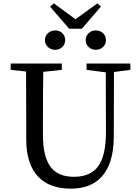

<svg xmlns="http://www.w3.org/2000/svg" viewBox="-20 -1113 838 1149"><path d="M404 16Q279 16 211 -53Q137 -128 137 -279V-394Q137 -589 136 -685L44 -695V-733H350V-695L239 -683Q237 -588 237 -394V-304Q237 -169 287 -109Q332 -55 422 -55Q520 -55 566 -116Q614 -179 614 -323L613 -680L498 -695V-733H760V-695L662 -682L661 -297Q661 -136 589 -56Q524 16 404 16ZM310 -931Q336 -931 353 -914.5Q370 -898 370 -873Q370 -848 353 -831.5Q336 -815 310.5 -815Q285 -815 267 -831.5Q249 -848 249 -873Q249 -898 267 -914.5Q285 -931 310 -931ZM553 -815Q528 -815 510.5 -831.5Q493 -848 493 -873Q493 -898 510.5 -914.5Q528 -931 553 -931Q579 -931 596.5 -914.5Q614 -898 614 -873Q614 -848 596.5 -831.5Q579 -815 553 -815ZM394 -941 280 -1073 302 -1093 432 -998 563 -1093 584 -1074 470 -941Z"/></svg>

Font: GenRyuMin TW M
Style: Regular
Weight: 500
Version: Version 1.501;PS 1;hotconv 16.6.51;makeotf.lib2.5.65220